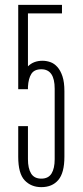

<svg xmlns="http://www.w3.org/2000/svg" viewBox="-20 -760 340 790"><path d="M55 -740H235V-705H95V-487Q118 -510 155 -510Q171 -510 187 -504.5Q203 -499 216 -484.5Q229 -470 237 -446Q245 -422 245 -385V-115Q245 -49 220 -19.5Q195 10 150 10Q108 10 81.5 -18Q55 -46 55 -115V-241H95V-105Q95 -67 108 -46Q121 -25 150 -25Q179 -25 192 -46Q205 -67 205 -105V-395Q205 -475 150 -475Q121 -475 109 -456Q97 -437 95 -403V-393H55Z"/></svg>

Font: Exetegue Light
Style: Regular
Weight: 300
Designer: Fábio Duarte Martins
Foundry: Fábio Duarte Martins
Version: Version 0.001